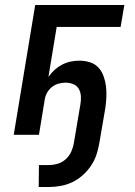

<svg xmlns="http://www.w3.org/2000/svg" viewBox="-20 -540 540 769"><path d="M135 209 136 121H176Q194 121 212 115.5Q230 110 244 97Q258 84 265.5 67Q273 50 276 32L302 -122Q305 -138 304 -154.5Q303 -171 295.5 -184Q288 -197 273.5 -203Q259 -209 243 -209Q229 -209 214.5 -205Q200 -201 188 -191.5Q176 -182 168.5 -168.5Q161 -155 159 -140L136 0H35L121 -520H478L463 -432H207L174 -232Q185 -248 199 -260.5Q213 -273 229.5 -281.5Q246 -290 263.5 -293.5Q281 -297 299 -297Q320 -297 340.5 -290.5Q361 -284 374.5 -269Q388 -254 395 -234.5Q402 -215 404.5 -194Q407 -173 406 -151.5Q405 -130 402 -108L378 32Q374 56 366.5 79Q359 102 345 123Q331 144 311.5 161.5Q292 179 270 189.5Q248 200 223.5 204.5Q199 209 176 209Z"/></svg>

Font: Iosevka SS18 Semibold
Style: Italic
Weight: 600
Italic angle: -9°
Monospace: yes
Designer: Belleve Invis
Foundry: Belleve Invis
Version: Version 25.1.1; ttfautohint (v1.8.4)